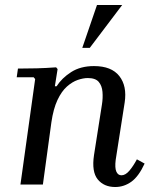

<svg xmlns="http://www.w3.org/2000/svg" viewBox="-20 -740 620 770"><path d="M529 -101 560 -84Q536 -32 506.5 -11Q477 10 442 10Q397 10 372 -20.5Q347 -51 357 -118L389 -322Q393 -347 391 -371.5Q389 -396 376 -411.5Q363 -427 332 -427Q314 -427 292 -419.5Q270 -412 248.5 -393Q227 -374 210.5 -339Q194 -304 186 -249L152 0H62L121 -423L115 -430H47L52 -465Q91 -465 128 -466Q165 -467 205 -470L211 -463L200 -394H207Q228 -427 265.5 -451Q303 -475 357 -475Q427 -475 458.5 -435Q490 -395 480 -329L444 -99Q440 -67 446.5 -52Q453 -37 467 -37Q483 -37 498.5 -55Q514 -73 529 -101ZM470 -720 340 -548H310L369 -720Z"/></svg>

Font: Brygada 1918 Medium
Style: Italic
Weight: 500
Italic angle: -8°
Designer: Mateusz Machalski | Borys Kosmynka | Przemek Hoffer
Foundry: NIEPODLEGLA 2018
Version: Version 3.006